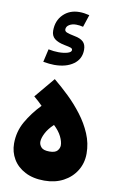

<svg xmlns="http://www.w3.org/2000/svg" viewBox="-104 -1023 673 1085"><g transform="rotate(10 232.5 -480.5)"><path d="M230 5.4Q165 5.4 119.4 -18.6Q73.7 -42.5 49.8 -82.8Q25.9 -123 25.9 -171.9Q25.9 -240.2 58.8 -298.1Q91.8 -356 142.1 -408.2Q131.3 -419.4 118.2 -431.2Q105 -442.9 92.3 -453.6L189.5 -569.8Q231.4 -535.6 275.4 -493.4Q319.3 -451.2 356.4 -402.3Q393.6 -353.5 416.5 -299.3Q439.5 -245.1 439.5 -186.5Q439.5 -131.8 412.8 -88.4Q386.2 -44.9 339.1 -19.8Q292 5.4 230 5.4ZM230 -161.6Q263.2 -161.6 275.6 -176Q288.1 -190.4 288.1 -207Q288.1 -228.5 274.2 -257.1Q260.3 -285.6 230 -314Q199.7 -285.6 185.1 -256.6Q170.4 -227.5 170.4 -207Q170.4 -190.4 183.1 -176Q195.8 -161.6 230 -161.6ZM171.9 -648.4Q158.7 -648.4 142.8 -650.1Q127 -651.9 108.4 -654.8L125.5 -729.5Q156.2 -723.1 183.6 -723.1Q214.4 -723.1 235.6 -729.7Q256.8 -736.3 256.8 -748.5Q256.8 -756.8 246.6 -760.5Q236.3 -764.2 210.4 -769Q171.9 -776.4 152.3 -792.5Q132.8 -808.6 132.8 -838.4Q132.8 -895.5 168.9 -931.4Q205.1 -967.3 261.2 -967.3Q287.6 -967.3 318.8 -959.5L295.4 -888.7Q286.1 -891.1 275.9 -892.6Q265.6 -894 255.4 -894Q231.9 -894 215.6 -883.8Q199.2 -873.5 199.2 -856.9Q199.2 -846.2 211.7 -840.8Q224.1 -835.4 258.3 -828.6Q290.5 -822.8 307.1 -807.4Q323.7 -792 323.7 -761.2Q323.7 -708.5 282 -678.5Q240.2 -648.4 171.9 -648.4Z"/></g></svg>

Font: Estedad-FD ExtraBold
Style: Regular
Weight: 800
Designer: Amin Abedi
Version: Version 7.3